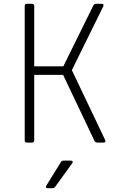

<svg xmlns="http://www.w3.org/2000/svg" viewBox="-20 -750 640 1010"><path d="M122 0Q110 0 110 -12V-718Q110 -730 122 -730H148Q160 -730 160 -718V-401H313L471 -721Q476 -730 485 -730H514Q529 -730 523 -716L358 -381L533 -14Q539 0 524 0H491Q482 0 477 -9L312 -356H160V-12Q160 0 148 0ZM232 240Q216 240 224 226L300 103Q304 95 314 95H352Q360 95 362 99.5Q364 104 359 110L270 233Q265 240 256 240Z"/></svg>

Font: Pitagon Sans Mono Thin
Style: Regular
Weight: 100
Monospace: yes
Designer: Travis Tran
Foundry: Pitagon
Version: Version 1.001; ttfautohint (v1.8.4.7-5d5b);gftools[0.9.26]